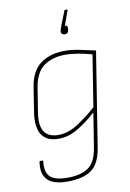

<svg xmlns="http://www.w3.org/2000/svg" viewBox="-98 -763 690 1019"><g transform="rotate(-10 247.5 -254.0)"><path d="M285 -490Q327 -490 367 -481Q407 -472 451 -463L371 41Q358 130 312.5 163Q267 196 182 196Q106 196 74.5 163.5Q43 131 53 68Q53 63 56 63H69Q74 63 73 69Q66 123 91 149.5Q116 176 186 176Q258 176 298.5 147.5Q339 119 351 40L380 -142Q328 -95 278 -65.5Q228 -36 175 -36Q111 -36 84.5 -76.5Q58 -117 70 -197L91 -330Q105 -416 157 -453Q209 -490 285 -490ZM177 -56Q227 -56 277.5 -87Q328 -118 385 -169L429 -446Q393 -456 356 -462.5Q319 -469 284 -469Q218 -469 172 -437.5Q126 -406 112 -327L91 -196Q79 -125 101 -90.5Q123 -56 177 -56ZM335 -704Q340 -704 339 -699L311 -621Q328 -621 325 -602L324 -595Q323 -586 317.5 -581Q312 -576 303 -576Q295 -576 289 -581Q283 -586 284 -596L285 -602Q286 -607 288 -612.5Q290 -618 293 -626L322 -699Q323 -704 326 -704Z"/></g></svg>

Font: Sofia Sans Semi Condensed Thin
Style: Italic
Weight: 250
Italic angle: -9°
Version: Version 4.100